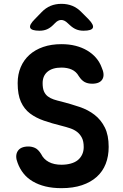

<svg xmlns="http://www.w3.org/2000/svg" viewBox="-20 -970 640 1000"><path d="M390 -574Q377 -597 354 -607.5Q331 -618 300 -618Q253 -618 227.5 -596.5Q202 -575 202 -537Q202 -510 209 -494Q216 -478 229 -468Q242 -458 260 -452Q278 -446 300 -441Q350 -428 394.5 -413Q439 -398 472.5 -372Q506 -346 526 -306Q546 -266 546 -205Q546 -156 530.5 -116.5Q515 -77 484 -49Q453 -21 407 -5.5Q361 10 300 10Q254 10 217 1Q180 -8 151 -25Q122 -42 102.5 -66.5Q83 -91 72 -121Q57 -158 72 -182.5Q87 -207 128 -207Q146 -207 162.5 -199.5Q179 -192 194 -168Q207 -141 234 -126.5Q261 -112 300 -112Q326 -112 348 -118Q370 -124 384.5 -135.5Q399 -147 407.5 -164.5Q416 -182 416 -204Q416 -234 406.5 -252.5Q397 -271 381.5 -283Q366 -295 345 -302Q324 -309 300 -315Q251 -327 209 -341.5Q167 -356 136.5 -379Q106 -402 89 -439.5Q72 -477 72 -537Q72 -583 88 -620.5Q104 -658 133.5 -684.5Q163 -711 205 -725.5Q247 -740 300 -740Q340 -740 373.5 -731.5Q407 -723 434 -707Q461 -691 480 -669Q499 -647 509 -620Q527 -581 513.5 -557.5Q500 -534 460 -534Q437 -534 420.5 -543Q404 -552 390 -574ZM186 -810Q144 -810 137.5 -825Q131 -840 161 -870L196 -906Q218 -929 243.5 -939.5Q269 -950 300 -950Q331 -950 357 -939.5Q383 -929 405 -906L441 -870Q470 -840 463.5 -825Q457 -810 415 -810Q394 -810 377 -817Q360 -824 344 -839L333 -849Q316 -866 299 -866Q282 -866 266 -849L257 -840Q242 -825 225 -817.5Q208 -810 186 -810Z"/></svg>

Font: Maple Mono Normal NL
Style: Bold
Weight: 700
Monospace: yes
Designer: subframe7536
Version: Version 7.000